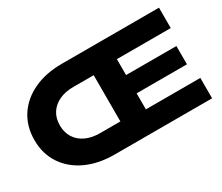

<svg xmlns="http://www.w3.org/2000/svg" viewBox="-125 -1061 1585 1371"><g transform="rotate(-30 667.0 -375.0)"><path d="M482 0Q348.6 0 248.5 -46.7Q148.4 -93.4 92.6 -177.9Q36.8 -262.4 36.8 -375Q36.8 -488.2 92 -572.4Q147.2 -656.6 246.7 -703.3Q346.2 -750 479.6 -750H1279.8V-582H835.8V-450.8H1250.6V-300H835.8V-168H1284.8V0ZM467.2 -184.4H635V-565.6H467.2Q399.8 -565.6 350.1 -542.1Q300.4 -518.6 273.4 -476.2Q246.4 -433.8 246.4 -375Q246.4 -317.2 273.4 -274.3Q300.4 -231.4 350.1 -207.9Q399.8 -184.4 467.2 -184.4Z"/></g></svg>

Font: Unbounded
Style: Regular
Weight: 400
Designer: Luke Prowse, Jean-Baptiste Morizot, Fátima Lázaro, Florian Runge
Foundry: NaN
Version: Version 1.701;gftools[0.9.28.dev5+ged2979d]